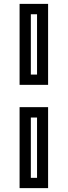

<svg xmlns="http://www.w3.org/2000/svg" viewBox="-20 -770 349 990"><path d="M81 -332.5V-750H228V-332.5ZM139 -385.5H171V-696.5H139ZM81 200V-217.5H228V200ZM139 147H171V-164H139Z"/></svg>

Font: Tourney Thin SemiBold
Style: Regular
Weight: 600
Version: Version 1.015